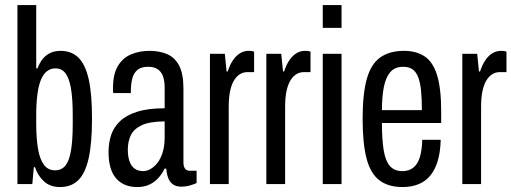

<svg xmlns="http://www.w3.org/2000/svg" viewBox="-20 -744 2067 776"><path d="M223.3 12Q181.7 12 156.5 -12.1Q131.3 -36.3 121.7 -68.2H116.7L110.6 0H50.5V-723.5H126.4V-467.5H131.4Q140.3 -490.9 153.3 -506.7Q166.3 -522.5 184.4 -530.5Q202.4 -538.5 224.6 -538.5Q269.1 -538.5 297.1 -511Q325 -483.5 338.5 -423.7Q351.9 -364 351.9 -265.2Q351.9 -162.9 337.8 -102.1Q323.6 -41.3 295.3 -14.7Q267 12 223.3 12ZM202.1 -55.6Q229.7 -55.6 245.2 -75.8Q260.7 -95.9 267.3 -138Q274 -180 274 -244.9V-278.8Q274 -346.2 266.6 -387.8Q259.2 -429.3 244.2 -448.5Q229.2 -467.6 204 -467.6Q184.8 -467.6 170.1 -456.4Q155.3 -445.1 145.7 -422.2Q136.2 -399.3 131.3 -363.7Q126.4 -328 126.4 -278.8V-244.9Q126.4 -184.4 133.7 -142.1Q141.1 -99.8 157.8 -77.7Q174.5 -55.6 202.1 -55.6Z M534.4 12Q506.8 12 485.5 3Q464.2 -6 448.9 -23.5Q433.7 -41.1 426.2 -67.9Q418.7 -94.6 418.7 -129.2Q418.7 -165.9 429 -197.7Q439.4 -229.5 464.9 -254Q490.5 -278.5 534.6 -292.4Q578.8 -306.4 645.5 -306.4V-388.9Q645.5 -416.9 638.8 -435.6Q632.1 -454.3 617.4 -464.2Q602.6 -474.1 579.6 -474.1Q549.2 -474.1 534.2 -460.4Q519.2 -446.6 514.1 -424.5Q508.9 -402.4 508.9 -374.9V-367.8H437.7Q436.7 -372.3 436.7 -377Q436.7 -381.8 436.7 -387.7Q436.7 -444.6 456.5 -477.4Q476.3 -510.3 510 -524.4Q543.8 -538.5 584.3 -538.5Q624.6 -538.5 655.6 -525.2Q686.6 -511.8 704 -478.8Q721.4 -445.8 721.4 -386.2V-88.2Q721.4 -70.9 727.9 -62.4Q734.4 -53.9 745.6 -53.9H774.6V-4.1Q761.9 1.5 745.9 6Q730 10.5 713.3 10.5Q691.6 10.5 678.4 0.6Q665.2 -9.3 659.3 -26.2Q653.4 -43.1 651.8 -62.6H645.4Q635.4 -41.8 620.1 -24.8Q604.9 -7.9 583.9 2Q562.9 12 534.4 12ZM558.7 -52.4Q573.1 -52.4 588.3 -60.9Q603.5 -69.3 616.5 -85.9Q629.5 -102.5 637.5 -128.4Q645.5 -154.3 645.5 -189.2V-253.4Q584 -252.9 552.1 -237.6Q520.2 -222.2 508.4 -196.8Q496.6 -171.3 496.6 -139.7Q496.6 -111.1 503.5 -91.6Q510.4 -72.2 524.4 -62.3Q538.5 -52.4 558.7 -52.4Z M828.5 0V-526.5H888.7L895.8 -455.1H900.2Q910.2 -484.9 923.1 -502.9Q936.1 -520.9 951.6 -529.7Q967.1 -538.5 984.6 -538.5Q990.7 -538.5 996.1 -538Q1001.4 -537.5 1007 -534.9V-452.5H979.3Q964.2 -452.5 951 -444.9Q937.8 -437.4 927.2 -421.2Q916.6 -404.9 910.5 -378.3Q904.4 -351.6 904.4 -312.8V0Z M1056.5 0V-526.5H1116.7L1123.8 -455.1H1128.2Q1138.2 -484.9 1151.1 -502.9Q1164.1 -520.9 1179.6 -529.7Q1195.1 -538.5 1212.6 -538.5Q1218.7 -538.5 1224.1 -538Q1229.4 -537.5 1235 -534.9V-452.5H1207.3Q1192.2 -452.5 1179 -444.9Q1165.8 -437.4 1155.2 -421.2Q1144.6 -404.9 1138.5 -378.3Q1132.4 -351.6 1132.4 -312.8V0Z M1284.5 -631.3V-723.5H1360.4V-631.3ZM1284.5 0V-526.5H1360.4V0Z M1607.4 12Q1548.7 12 1512.8 -15.7Q1476.8 -43.5 1461.2 -104.5Q1445.6 -165.5 1445.6 -263Q1445.6 -364.5 1462.4 -424.8Q1479.3 -485.1 1516.7 -511.8Q1554.2 -538.5 1612.9 -538.5Q1662 -538.5 1695.7 -516.5Q1729.5 -494.4 1746.3 -440.9Q1763.1 -387.5 1763.1 -293.6V-247H1523.6Q1523.6 -180.2 1530.7 -137Q1537.8 -93.8 1555.7 -73.1Q1573.6 -52.4 1607 -52.4Q1624.3 -52.4 1638.9 -59.3Q1653.4 -66.2 1663.7 -80.8Q1674 -95.4 1679.8 -119.8Q1685.6 -144.3 1686.6 -178.9H1761.1Q1760.1 -131.7 1749.8 -95.9Q1739.5 -60 1720.4 -36Q1701.3 -12 1672.6 0Q1643.8 12 1607.4 12ZM1523.6 -298.9H1685.1Q1685.1 -345.5 1681.7 -378.3Q1678.3 -411.1 1669.9 -432.6Q1661.6 -454 1646.8 -464.1Q1632.1 -474.1 1609.9 -474.1Q1575.6 -474.1 1557.2 -452.3Q1538.8 -430.4 1531.2 -391.2Q1523.6 -352 1523.6 -298.9Z M1848.5 0V-526.5H1908.7L1915.8 -455.1H1920.2Q1930.2 -484.9 1943.1 -502.9Q1956.1 -520.9 1971.6 -529.7Q1987.1 -538.5 2004.6 -538.5Q2010.7 -538.5 2016.1 -538Q2021.4 -537.5 2027 -534.9V-452.5H1999.3Q1984.2 -452.5 1971 -444.9Q1957.8 -437.4 1947.2 -421.2Q1936.6 -404.9 1930.5 -378.3Q1924.4 -351.6 1924.4 -312.8V0Z"/></svg>

Font: Archivo SemiBold ExtraCondensed
Style: Regular
Weight: 600
Width: 2
Version: Version 2.001